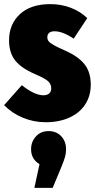

<svg xmlns="http://www.w3.org/2000/svg" viewBox="-35 -574 463 933"><path d="M389 -486 323 -386Q270 -422 230 -422Q213 -422 204 -414.5Q195 -407 195 -393Q195 -382 201 -374Q207 -366 225 -355.5Q243 -345 282 -328Q345 -300 375.5 -262Q406 -224 406 -162Q406 -108 379 -66.5Q352 -25 302 -2.5Q252 20 187 20Q129 20 76 -2Q23 -24 -15 -63L71 -160Q133 -111 176 -111Q194 -111 204 -120Q214 -129 214 -144Q214 -165 199 -179Q184 -193 135 -214Q68 -243 38.5 -280.5Q9 -318 9 -378Q9 -456 61.5 -505Q114 -554 210 -554Q263 -554 309.5 -536Q356 -518 389 -486ZM286 151Q286 171 281 188.5Q276 206 263 238L221 339H132L157 224Q116 199 116 151Q116 115 139.5 89Q163 63 201 63Q239 63 262.5 88Q286 113 286 151Z"/></svg>

Font: Fira Sans Extra Condensed Black
Style: Regular
Weight: 900
Width: 1
Designer: Carrois Corporate & Edenspiekermann AG
Foundry: Carrois Corporate GbR & Edenspiekermann AG
Version: Version 4.203